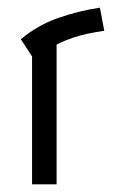

<svg xmlns="http://www.w3.org/2000/svg" viewBox="-20 -480 309 500"><path d="M63.5 -333 34.2 -377.9Q78.6 -414.6 131.3 -433.1Q184.1 -451.7 240.2 -460L251.5 -399.9Q202.6 -392.6 174.1 -383.1Q145.5 -373.5 127.4 -363.8V0H63.5Z"/></svg>

Font: Aubrey
Style: Regular
Weight: 400
Designer: Gayaneh Bagdasaryan | Cyreal.org
Foundry: Gayaneh Bagdasaryan | Cyreal.org
Version: Version 1.000